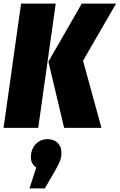

<svg xmlns="http://www.w3.org/2000/svg" viewBox="-30 -716 670 1075"><path d="M-10 0 88 -696H282L184 0ZM329 0 241 -371 428 -696H620L435 -376L538 0ZM314 139Q314 164 306 185Q298 206 277 242L221 339H135L173 222Q143 201 143 165Q143 120 169.5 91.5Q196 63 236 63Q271 63 292.5 84Q314 105 314 139Z"/></svg>

Font: Fira Sans Extra Condensed Black
Style: Italic
Weight: 900
Width: 3
Italic angle: -8°
Designer: Carrois Corporate & Edenspiekermann AG
Foundry: Carrois Corporate GbR & Edenspiekermann AG
Version: Version 4.203